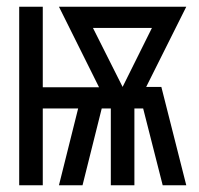

<svg xmlns="http://www.w3.org/2000/svg" viewBox="-20 -550 590 570"><path d="M37 0V-530H107V-291H274L155 -530H533L414 -292H459L533 0H463L405 -228H379V0H309V-228H282L225 0H155L212 -228H107V0ZM344 -292 431 -467H256Z"/></svg>

Font: Lode
Style: Regular
Weight: 400
Monospace: yes
Designer: Belleve Invis
Foundry: Belleve Invis
Version: Version 29.2.0; ttfautohint (v1.8.3)